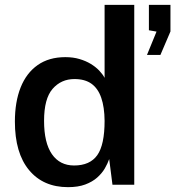

<svg xmlns="http://www.w3.org/2000/svg" viewBox="-20 -763 724 793"><path d="M261 10Q158.5 10 100 -60.5Q41.5 -131 41.5 -261Q41.5 -342 65.2 -401.8Q89 -461.5 135.5 -494.2Q182 -527 250 -527Q282 -527 308.2 -519.2Q334.5 -511.5 355 -499Q375.5 -486.5 389.8 -471.5Q404 -456.5 412 -441.5V-743H534.5V0H444.5L431 -106Q424.5 -87.5 412.8 -67.2Q401 -47 381.2 -29.5Q361.5 -12 332 -1Q302.5 10 261 10ZM286 -79.5Q351.5 -79.5 381.8 -122.2Q412 -165 412 -264Q411.5 -320.5 398.2 -359Q385 -397.5 358 -417Q331 -436.5 287.5 -436.5Q232.5 -436.5 197.2 -396Q162 -355.5 162 -264Q162 -173 194.5 -126.2Q227 -79.5 286 -79.5ZM587 -536 626.5 -632.5 595 -638V-743H684V-633L642.5 -536Z"/></svg>

Font: Public Sans Thin SemiBold
Style: Regular
Weight: 600
Version: Version 2.001